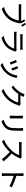

<svg xmlns="http://www.w3.org/2000/svg" viewBox="3018 -3910 965 7040"><g transform="rotate(90 3500.0 -389.5)"><path d="M899 -688Q852 -776 813 -825L877 -852Q909 -808 961 -715ZM306 30 234 -53Q578 -144 687 -441Q720 -529 729 -596Q190 -596 155 -594Q147 -593 135 -593V-691Q161 -687 187 -685Q213 -683 483 -683Q745 -683 760 -684Q728 -745 688 -800L752 -826Q796 -760 834 -690L801 -675L843 -647Q833 -624 828 -595Q784 -370 683 -233Q545 -53 306 30Z M1803 -649Q1758 -652 1517 -652Q1281 -652 1233 -649V-741Q1279 -735 1326 -735H1709Q1756 -735 1803 -741ZM1363 37 1296 -41Q1515 -88 1644 -219Q1732 -321 1758 -427Q1211 -427 1145 -424V-517Q1207 -510 1246 -510H1760Q1793 -510 1814 -519L1876 -480Q1866 -462 1861 -449Q1816 -281 1718 -170Q1578 -20 1363 37Z M2268 -265Q2258 -297 2241.5 -342Q2225 -387 2208 -428.5Q2191 -470 2178 -494L2259 -525Q2302 -431 2351 -296ZM2364 73 2292 0Q2385 -29 2469 -81Q2706 -231 2748 -546L2841 -516Q2834 -493 2830 -478L2826 -464Q2790 -299 2686 -162Q2558 0 2364 73ZM2485 -325Q2473 -369 2448.5 -436.5Q2424 -504 2405 -546L2486 -574Q2496 -548 2512 -507Q2528 -466 2543 -424.5Q2558 -383 2566 -354Z M3318 32 3241 -35Q3456 -122 3587 -281Q3645 -350 3683.5 -432.5Q3722 -515 3739 -576H3422Q3326 -432 3190 -332L3112 -388Q3232 -473 3302.5 -565Q3373 -657 3402 -724Q3418 -753 3428 -806L3534 -773Q3507 -728 3488 -689L3471 -656H3733Q3772 -656 3797 -666L3861 -623Q3840 -585 3835 -567Q3811 -490 3768 -400Q3635 -114 3318 32Z M4430 37 4367 -41Q4519 -81 4598 -169Q4649 -225 4664 -299Q4679 -373 4679 -510V-664Q4679 -715 4673 -754H4774Q4771 -714 4771 -506Q4771 -330 4745.5 -248Q4720 -166 4668 -108Q4583 -12 4430 37ZM4322 -266H4221Q4227 -300 4227 -509Q4227 -712 4222 -746H4322Q4320 -697 4320 -508Q4320 -312 4322 -266Z M5820 25Q5709 -122 5553 -265Q5376 -76 5171 19L5101 -54Q5227 -104 5330 -182Q5433 -260 5508 -345Q5559 -403 5604 -477.5Q5649 -552 5667 -608H5293Q5244 -608 5190 -602V-703Q5208 -700 5240 -698Q5272 -696 5670 -696Q5717 -696 5744 -705L5799 -662Q5784 -639 5773 -616Q5717 -476 5611 -333Q5763 -202 5896 -40Z M6436 25H6330Q6334 -5 6335.5 -36.5Q6337 -68 6337 -379Q6337 -683 6335 -711.5Q6333 -740 6329 -769H6435Q6433 -741 6430.5 -713Q6428 -685 6428 -508Q6669 -432 6845 -345L6809 -253Q6721 -300 6613.5 -343Q6506 -386 6428 -410L6429 -95Q6429 -31 6436 25Z"/></g></svg>

Font: LXGW 975 Gothic SC
Style: Regular
Weight: 400
Version: Version 2.01;February 25, 2021